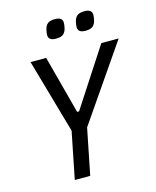

<svg xmlns="http://www.w3.org/2000/svg" viewBox="-130 -982 866 1069"><g transform="rotate(-15 303.0 -447.0)"><path d="M166 0 220 -270 98 -698H188L277 -363H288L506 -698H606L308 -265L255 0ZM269 -787Q226 -787 226 -819Q226 -832 230 -849Q235 -872 248.5 -883Q262 -894 291 -894Q334 -894 334 -862Q334 -849 330 -832Q325 -809 311.5 -798Q298 -787 269 -787ZM439 -787Q396 -787 396 -819Q396 -832 400 -849Q405 -872 418.5 -883Q432 -894 461 -894Q504 -894 504 -862Q504 -849 500 -832Q495 -809 481.5 -798Q468 -787 439 -787Z"/></g></svg>

Font: IBM Plex Sans Cond Text
Style: Italic
Weight: 450
Width: 3
Italic angle: -11°
Designer: Mike Abbink, Paul van der Laan, Pieter van Rosmalen
Foundry: Bold Monday
Version: Version 1.3